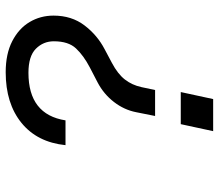

<svg xmlns="http://www.w3.org/2000/svg" viewBox="-66 -498 751 658"><g transform="rotate(90 309.0 -168.5)"><path d="M405 -413H295L319 -524H429ZM278 -278 288 -325H377L364 -260Q356 -219 329 -184Q302 -149 262 -128L210 -101Q170 -80 145.5 -54Q121 -28 121 22Q121 58 146.5 83.5Q172 109 229 109Q372 109 392 -18H477Q467 79 400.5 133Q334 187 227 187Q164 187 120.5 164.5Q77 142 55 105Q33 68 33 23Q33 -39 66.5 -83Q100 -127 148 -152L195 -177Q233 -197 252 -221.5Q271 -246 278 -278Z"/></g></svg>

Font: Fragment Mono SC
Style: Italic
Weight: 400
Italic angle: -12°
Monospace: yes
Designer: Wei Huang based on Nimbus Sans by URW Studio, based on Helvetica by Max Miedinger.
Foundry: Wei Huang
Version: Version 1.012; ttfautohint (v1.8.4.7-5d5b)